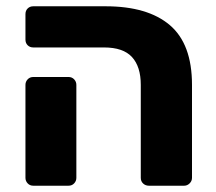

<svg xmlns="http://www.w3.org/2000/svg" viewBox="-20 -591 686 611"><path d="M454 0Q443 0 435.5 -7Q428 -14 428 -25V-321Q428 -379 400 -409.5Q372 -440 311 -440H86Q75 -440 68 -447Q61 -454 61 -465V-546Q61 -557 68 -564Q75 -571 86 -571H316Q450 -571 520.5 -511Q591 -451 591 -321V-25Q591 -15 583.5 -7.5Q576 0 566 0ZM86 0Q75 0 68 -7.5Q61 -15 61 -25V-321Q61 -331 68 -338.5Q75 -346 86 -346H198Q209 -346 216 -338.5Q223 -331 223 -321V-25Q223 -15 216 -7.5Q209 0 198 0Z"/></svg>

Font: DVN-Rubik
Style: Bold
Weight: 700
Designer: Hubert and Fischer
Foundry: Hubert & Fischer
Version: Version 2.102